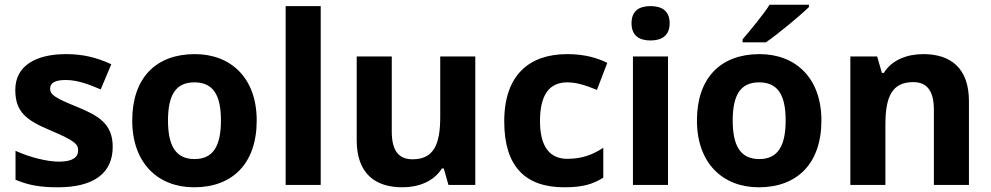

<svg xmlns="http://www.w3.org/2000/svg" viewBox="-20 -852 4213 816"><path d="M459 -228C459 -325 400 -360 307 -398C211 -437 193 -450 193 -476C193 -500 215 -512 259 -512C308 -512 354 -495 408 -472L453 -579C388 -609 329 -622 261 -622C130 -622 45 -571 45 -470C45 -377 91 -341 194 -298C300 -253 312 -239 312 -212C312 -184 289 -165 231 -165C179 -165 105 -184 46 -211V-88C101 -65 150 -56 226 -56C380 -56 459 -117 459 -228Z M1071 -340C1071 -521 961 -622 808 -622C643 -622 542 -521 542 -340C542 -158 652 -56 805 -56C969 -56 1071 -158 1071 -340ZM694 -340C694 -448 727 -502 806 -502C886 -502 919 -448 919 -340C919 -232 886 -176 807 -176C727 -176 694 -232 694 -340Z M1343 -66V-826H1194V-66Z M2000 -612H1851V-355C1851 -239 1824 -175 1733 -175C1672 -175 1645 -215 1645 -293V-612H1496V-256C1496 -116 1573 -56 1690 -56C1758 -56 1823 -80 1858 -136H1866L1886 -66H2000Z M2378 -56C2454 -56 2498 -68 2544 -97V-224C2498 -194 2453 -177 2391 -177C2317 -177 2275 -228 2275 -337C2275 -447 2313 -502 2391 -502C2431 -502 2470 -489 2517 -470L2561 -585C2520 -605 2466 -622 2391 -622C2232 -622 2123 -536 2123 -336C2123 -142 2215 -56 2378 -56Z M2745 -826C2700 -826 2664 -809 2664 -753C2664 -698 2700 -680 2745 -680C2789 -680 2826 -698 2826 -753C2826 -809 2789 -826 2745 -826ZM2819 -612H2670V-66H2819Z M3418 -822V-832H3251C3222 -787 3168 -722 3136 -685V-672H3235C3286 -707 3380 -785 3418 -822ZM3471 -340C3471 -521 3361 -622 3208 -622C3043 -622 2942 -521 2942 -340C2942 -158 3052 -56 3205 -56C3369 -56 3471 -158 3471 -340ZM3094 -340C3094 -448 3127 -502 3206 -502C3286 -502 3319 -448 3319 -340C3319 -232 3286 -176 3207 -176C3127 -176 3094 -232 3094 -340Z M3904 -622C3836 -622 3771 -598 3736 -542H3728L3708 -612H3594V-66H3743V-323C3743 -439 3770 -503 3861 -503C3922 -503 3949 -463 3949 -385V-66H4098V-422C4098 -562 4021 -622 3904 -622Z"/></svg>

Font: Noto Sans Malayalam UI
Style: Bold
Weight: 700
Designer: Jelle Bosma - Monotype Design Team
Foundry: Monotype Imaging Inc.
Version: Version 2.104